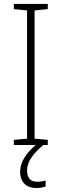

<svg xmlns="http://www.w3.org/2000/svg" viewBox="-20 -734 312 972"><path d="M117 129C117 82 151 41 199 0H222V-26L155 -32V-681L222 -688V-714H50V-688L117 -681V-32L50 -26V0H161C110 43 82 88 82 135C82 189 114 218 164 218C184 218 200 214 211 210V180C202 183 185 186 168 186C134 186 117 167 117 129Z"/></svg>

Font: Noto Sans Devanagari UI SemiCondensed ExtraLight
Style: Regular
Weight: 200
Width: 4
Designer: Jelle Bosma - Monotype Design Team
Foundry: Monotype Imaging Inc.
Version: Version 2.004